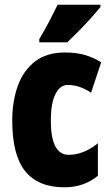

<svg xmlns="http://www.w3.org/2000/svg" viewBox="-20 -786 473 816"><path d="M254 10Q142 10 87 -58.5Q32 -127 32 -274Q32 -355 55.5 -420.5Q79 -486 128.5 -524.5Q178 -563 257 -563Q303 -563 340 -552.5Q377 -542 410 -521L367 -392Q318 -425 268 -425Q235 -425 215.5 -386Q196 -347 196 -274Q196 -128 272 -128Q335 -128 396 -177V-39Q337 10 254 10ZM407 -756Q393 -739 369.5 -712.5Q346 -686 318.5 -658Q291 -630 266 -606H147V-620Q171 -660 190 -696.5Q209 -733 225 -766H407Z"/></svg>

Font: Noto Sans Gurmukhi ExtraCondensed Black
Style: Regular
Weight: 900
Width: 2
Designer: Jelle Bosma - Monotype Design Team
Foundry: Monotype Imaging Inc.
Version: Version 2.004; ttfautohint (v1.8.4.7-5d5b)